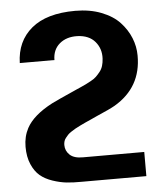

<svg xmlns="http://www.w3.org/2000/svg" viewBox="-53 -589 713 846"><g transform="rotate(-5 303.0 -165.5)"><path d="M560.1 104H290Q250 104.5 231 86.7Q211.9 68.8 211.9 43Q211.9 34.7 214.1 26.9Q216.3 19 221.9 12Q227.5 4.9 232.9 -1Q238.3 -6.8 248.5 -13.4Q258.8 -20 266.6 -24.7Q274.4 -29.3 288.6 -36.1Q302.7 -43 312.3 -47.4Q321.8 -51.8 338.9 -59.3Q356 -66.9 366.2 -71.8Q425.3 -97.2 447.3 -109.9Q568.8 -181.2 567.9 -321.8Q567.9 -361.8 552.5 -399.9Q537.1 -438 507.1 -470.2Q477.1 -502.4 426.3 -522.2Q375.5 -542 311 -542Q184.1 -542 117.2 -486.1Q50.3 -430.2 47.9 -334H201.2Q201.2 -379.4 231.7 -405.5Q262.2 -431.6 311 -430.2Q362.3 -428.2 388.9 -397Q415.5 -365.7 413.1 -321.8Q412.1 -304.2 407.7 -289.8Q403.3 -275.4 394 -263.9Q384.8 -252.4 376.2 -244.1Q367.7 -235.8 352.3 -227.5Q336.9 -219.2 327.6 -214.6Q318.4 -210 300.3 -202.1Q292 -198.7 288.1 -196.8Q195.8 -155.8 174.8 -145Q89.8 -100.6 60.5 -45.9Q41 -9.3 41 36.1Q41 80.6 55.2 113.3Q69.3 146 91.3 164.6Q113.3 183.1 145.8 194.1Q178.2 205.1 208 208.3Q237.8 211.4 274.9 210.9H560.1Z"/></g></svg>

Font: Montserrat arm SemiBold
Style: Regular
Weight: 600
Designer: Julieta Ulanovsky
Foundry: Julieta Ulanovsky
Version: Version 6.000;PS 006.000;hotconv 1.0.88;makeotf.lib2.5.64775